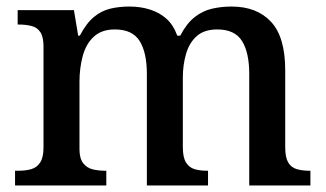

<svg xmlns="http://www.w3.org/2000/svg" viewBox="-20 -567 996 587"><path d="M26 0V-45H36Q59 -45 76 -50Q93 -55 103 -70.5Q113 -86 113 -116V-425Q113 -454 103.5 -468.5Q94 -483 76.5 -487.5Q59 -492 37 -492H34V-536H206L219 -458H224Q244 -496 267 -515Q290 -534 317 -540.5Q344 -547 376 -547Q409 -547 438 -538Q467 -529 488.5 -510Q510 -491 522 -458H531Q551 -496 575.5 -515Q600 -534 628.5 -540.5Q657 -547 688 -547Q765 -547 808.5 -500.5Q852 -454 852 -352V-117Q852 -86 861 -70.5Q870 -55 887 -50Q904 -45 926 -45H929V0H742V-341Q742 -406 720 -441.5Q698 -477 644 -477Q605 -477 582 -457Q559 -437 549 -403Q539 -369 539 -330V-117Q539 -86 548.5 -70.5Q558 -55 574.5 -50Q591 -45 613 -45H616V0H429V-341Q429 -406 407 -441.5Q385 -477 331 -477Q291 -477 267 -455Q243 -433 233 -396Q223 -359 223 -317V-111Q223 -83 234 -68.5Q245 -54 262.5 -49.5Q280 -45 302 -45H305V0Z"/></svg>

Font: Noto Serif Thai Medium
Style: Regular
Weight: 500
Version: Version 2.001